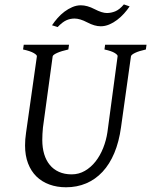

<svg xmlns="http://www.w3.org/2000/svg" viewBox="-20 -813 668 849"><path d="M625 -594.2Q594.2 -587.4 577.1 -579.1Q560.1 -570.8 559.1 -564L515.1 -250Q506.3 -186 485.6 -136.5Q464.8 -86.9 433.3 -53.2Q401.9 -19.5 361.1 -2.2Q320.3 15.1 272 15.1Q231.9 15.1 198.5 2.9Q165 -9.3 141.1 -32.7Q117.2 -56.2 104 -90.6Q90.8 -125 90.8 -169.9Q90.8 -182.6 91.8 -196.8Q92.8 -210.9 95.2 -226.1L143.1 -564Q144 -569.8 128.9 -578.6Q113.8 -587.4 82 -594.2L85 -615.2H285.2L282.2 -594.2Q251.5 -587.4 232.9 -579.1Q214.4 -570.8 212.9 -564L169.9 -249Q167 -220.2 167 -193.8Q167 -159.7 175.3 -131.8Q183.6 -104 200 -84Q216.3 -64 240.7 -53Q265.1 -42 296.9 -42Q328.6 -42 355.5 -57.6Q382.3 -73.2 402.6 -99.1Q422.9 -125 436.3 -158.7Q449.7 -192.4 455.1 -229L500 -564Q501.5 -569.8 487.5 -578.6Q473.6 -587.4 441.9 -594.2L444.8 -615.2H627.9ZM425.3 -696.8Q398.4 -696.8 366 -713.9Q333.5 -731 309.6 -731Q290 -731 272.9 -723.1Q255.9 -715.3 234.9 -693.4L210 -701.2Q220.7 -717.3 234.6 -733.2Q248.5 -749 265.1 -761.5Q281.7 -773.9 300 -781.7Q318.4 -789.6 337.4 -789.6Q365.7 -789.6 398.4 -772.5Q431.2 -755.4 452.6 -755.4Q471.2 -755.4 489.7 -762.9Q508.3 -770.5 527.8 -793.5L553.2 -784.7Q542.5 -768.6 528.3 -752.9Q514.2 -737.3 497.8 -724.9Q481.4 -712.4 462.9 -704.6Q444.3 -696.8 425.3 -696.8Z"/></svg>

Font: Akkhara
Style: Italic
Weight: 400
Italic angle: -7°
Designer: J. Victor Gaultney
Version: Version 1.00 June 13, 2006, initial release